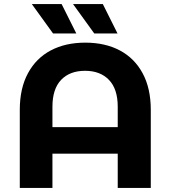

<svg xmlns="http://www.w3.org/2000/svg" viewBox="-20 -921 836 941"><path d="M719 -383V0H557V-168H237V0H77V-383Q77 -488 117 -562Q157 -636 229 -674Q301 -712 398 -712Q495 -712 567 -674Q639 -636 679 -562Q719 -488 719 -383ZM557 -298V-398Q557 -485 514 -529.5Q471 -574 397 -574Q322 -574 279.5 -529.5Q237 -485 237 -398V-298ZM136 -901H282L354 -757H240ZM338 -901H484L556 -757H442Z"/></svg>

Font: mBank
Style: Bold
Weight: 700
Designer: Julieta Ulanovsky
Foundry: Julieta Ulanovsky
Version: Version 7.200